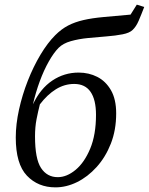

<svg xmlns="http://www.w3.org/2000/svg" viewBox="-20 -795 642 828"><path d="M219 13Q144 13 96 -37.5Q48 -88 48 -202Q48 -259 62 -322.5Q76 -386 100 -447Q124 -508 154.5 -559Q185 -610 218 -643Q245 -670 274 -685Q303 -700 340 -708.5Q377 -717 426.5 -721.5Q476 -726 543 -732L570 -775L602 -765Q589 -731 578 -705.5Q567 -680 552 -666Q539 -653 508.5 -647Q478 -641 439 -638Q400 -635 359.5 -631Q319 -627 285.5 -617.5Q252 -608 233 -589Q212 -568 190.5 -530Q169 -492 151.5 -444.5Q134 -397 122 -345Q154 -413 205.5 -447.5Q257 -482 319 -482Q363 -482 399.5 -463.5Q436 -445 458.5 -406Q481 -367 481 -306Q481 -234 458 -175.5Q435 -117 396.5 -74.5Q358 -32 312 -9.5Q266 13 219 13ZM229 -31Q268 -31 306 -62.5Q344 -94 369 -154Q394 -214 394 -300Q394 -365 370.5 -399Q347 -433 300 -433Q258 -433 221 -410Q184 -387 152 -345Q144 -314 137.5 -280.5Q131 -247 131 -207Q131 -110 157 -70.5Q183 -31 229 -31Z"/></svg>

Font: Source Serif 4 SmText
Style: Italic
Weight: 400
Italic angle: -12°
Designer: Frank Grießhammer
Foundry: Adobe
Version: Version 4.005;hotconv 1.1.0;makeotfexe 2.6.0